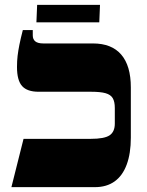

<svg xmlns="http://www.w3.org/2000/svg" viewBox="-20 -771 606 791"><path d="M27 0 77 -199H354Q410 -199 431.5 -213.5Q453 -228 453 -262V-326Q453 -352 444.5 -366.5Q436 -381 415 -387Q394 -393 355 -393H139Q92 -393 71 -416.5Q50 -440 50 -495Q50 -520 52.5 -541Q55 -562 60 -587Q65 -612 74 -647H115V-625Q115 -609 125.5 -600.5Q136 -592 159 -592H363Q440 -592 479.5 -546Q519 -500 519 -411V-204Q519 -139 502 -93Q485 -47 452 -23.5Q419 0 371 0ZM130 -679 133 -751H392L389 -679Z"/></svg>

Font: Noto Serif Hebrew Black
Style: Regular
Weight: 900
Version: Version 2.003